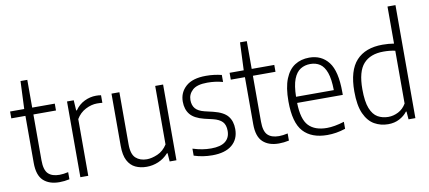

<svg xmlns="http://www.w3.org/2000/svg" viewBox="-72 -1075 3023 1352"><g transform="rotate(-10 1439.0 -399.0)"><path d="M258.5 9Q185.5 9 144.2 -29.5Q103 -68 103 -156V-492.5H2V-541.5H103L111.5 -740H160V-541.5H321.5V-492.5H160V-164.5Q160 -96 187 -69Q214 -42 268 -42Q295 -42 330.5 -50V1Q294 9 258.5 9Z M409 0V-541.5H457L461.5 -468H466.5Q493.5 -507 533.8 -526.5Q574 -546 617 -546Q636.5 -546 652.5 -543V-489Q643 -490 634.2 -490.5Q625.5 -491 614.5 -491Q574 -491 532.2 -469.5Q490.5 -448 465.5 -405.5V0Z M882.5 9Q838 9 802.8 -7.5Q767.5 -24 747.2 -62.8Q727 -101.5 727 -167.5V-541.5H783.5V-169Q783.5 -98 814 -70.5Q844.5 -43 893 -43Q927.5 -43 969.5 -61Q1011.5 -79 1039.5 -123V-541.5H1096V0H1047.5L1043 -60H1038.5Q1007 -25 966.5 -8Q926 9 882.5 9Z M1352 9.5Q1282.5 9.5 1221 -11V-61Q1257.5 -49.5 1288.8 -44.5Q1320 -39.5 1352 -39.5Q1420 -39.5 1453.5 -66Q1487 -92.5 1487 -141.5Q1487 -184.5 1465.8 -206.8Q1444.5 -229 1399.5 -240L1339.5 -254Q1269.5 -271.5 1240.5 -307.2Q1211.5 -343 1211.5 -398.5Q1211.5 -464 1259.5 -506.8Q1307.5 -549.5 1403 -549.5Q1434 -549.5 1461.5 -546Q1489 -542.5 1515 -536V-486Q1485 -494 1459 -497.2Q1433 -500.5 1404 -500.5Q1330.5 -500.5 1298.5 -471.2Q1266.5 -442 1266.5 -400Q1266.5 -362.5 1286.2 -339.2Q1306 -316 1351.5 -305L1411 -291Q1484 -273 1513 -237Q1542 -201 1542 -144.5Q1542 -72.5 1493 -31.5Q1444 9.5 1352 9.5Z M1828 9Q1755 9 1713.8 -29.5Q1672.5 -68 1672.5 -156V-492.5H1571.5V-541.5H1672.5L1681 -740H1729.5V-541.5H1891V-492.5H1729.5V-164.5Q1729.5 -96 1756.5 -69Q1783.5 -42 1837.5 -42Q1864.5 -42 1900 -50V1Q1863.5 9 1828 9Z M2174.5 9.5Q2062 9.5 2003.2 -54.5Q1944.5 -118.5 1944.5 -271Q1944.5 -370 1969.2 -431.5Q1994 -493 2038.2 -521.2Q2082.5 -549.5 2141.5 -549.5Q2229 -549.5 2279.2 -484.8Q2329.5 -420 2329.5 -270V-250H2003Q2005.5 -132.5 2049.8 -86.2Q2094 -40 2180 -40Q2233 -40 2304 -62V-12Q2268.5 -0.5 2237 4.5Q2205.5 9.5 2174.5 9.5ZM2141.5 -504Q2101.5 -504 2070.8 -484.8Q2040 -465.5 2022.2 -419.8Q2004.5 -374 2003 -294H2273Q2272 -374 2255.5 -419.8Q2239 -465.5 2210 -484.8Q2181 -504 2141.5 -504Z M2609.5 9Q2556 9 2511.5 -16.2Q2467 -41.5 2440.2 -100.2Q2413.5 -159 2413.5 -259.5Q2413.5 -409 2478.2 -479.2Q2543 -549.5 2666 -549.5Q2686.5 -549.5 2708 -547.8Q2729.5 -546 2747.5 -543V-808H2804.5V0H2755.5L2751 -56.5H2746.5Q2725.5 -28.5 2690.2 -9.8Q2655 9 2609.5 9ZM2619.5 -41.5Q2656 -41.5 2691 -59.5Q2726 -77.5 2747.5 -114.5V-492Q2710 -500.5 2664 -500.5Q2570 -500.5 2521 -446.2Q2472 -392 2472 -265.5Q2472 -176.5 2491.2 -128Q2510.5 -79.5 2543.8 -60.5Q2577 -41.5 2619.5 -41.5Z"/></g></svg>

Font: Encode Sans Semi Condensed Light
Style: Regular
Weight: 300
Width: 4
Designer: Multiple Designers
Foundry: Impallari Type
Version: Version 3.000; ttfautohint (v1.8.3) -l 8 -r 50 -G 200 -x 14 